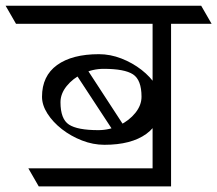

<svg xmlns="http://www.w3.org/2000/svg" viewBox="-62 -665 775 685"><path d="M87.9 -319.8Q87.9 -394 141.6 -432.9Q195.3 -471.7 291 -471.7Q331.5 -471.7 371.1 -456.3Q410.6 -440.9 442.9 -415.8Q475.1 -390.6 494.4 -360.4Q513.7 -330.1 513.7 -300.3Q513.7 -226.1 460 -187.3Q406.2 -148.4 310.5 -148.4Q270 -148.4 230.5 -163.8Q190.9 -179.2 158.7 -204.3Q126.5 -229.5 107.2 -259.8Q87.9 -290 87.9 -319.8ZM153.8 -300.3Q153.8 -240.2 184.1 -220.5Q214.4 -200.7 288.6 -200.7Q328.6 -200.7 363.8 -217.8Q398.9 -234.9 420.9 -262.2Q442.9 -289.6 442.9 -319.8Q442.9 -379.9 412.6 -399.7Q382.3 -419.4 308.1 -419.4Q268.6 -419.4 233.2 -402.3Q197.8 -385.3 175.8 -357.9Q153.8 -330.6 153.8 -300.3ZM345.2 -192.9 207.5 -402.8 246.1 -421.9 383.3 -211.4ZM398.9 -644.5 436 -580.1H-4.9L-42 -644.5ZM655.8 -644.5 692.9 -580.1H250L212.9 -644.5ZM482.4 -38.1V-644.5H548.3V0ZM398.9 -64.5 436 0H76.2L39.1 -64.5ZM510.7 -64.5 547.9 0H114.7L77.6 -64.5Z"/></svg>

Font: Annapurna SIL
Style: Regular
Weight: 400
Designer: Peter Martin, Annie Olsen
Foundry: SIL International
Version: Version 2.000